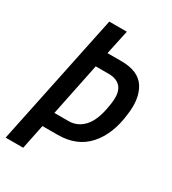

<svg xmlns="http://www.w3.org/2000/svg" viewBox="-194 -824 823 919"><g transform="rotate(30 217.0 -364.5)"><path d="M-16 0 136 -729H233L204 -594H281Q375 -594 411 -538Q447 -482 434 -389Q421 -273 360 -204.5Q299 -136 192 -136H109L81 0ZM259 -511H187L127 -219H205Q255 -219 290 -257.5Q325 -296 338 -380Q351 -449 329.5 -480Q308 -511 259 -511Z"/></g></svg>

Font: Mona Sans Condensed Medium
Style: Italic
Weight: 500
Width: 3
Italic angle: -11.7°
Designer: Deni Anggara
Foundry: GitHub
Version: Version 1.001; ttfautohint (v1.8.4.7-5d5b);gftools[0.9.31]